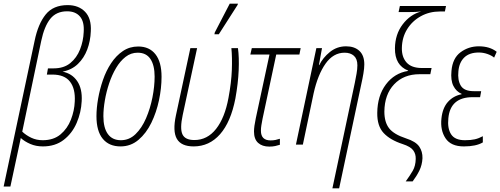

<svg xmlns="http://www.w3.org/2000/svg" viewBox="-55 -793 2744 1053"><path d="M-35 230 135 -570Q154 -662 195.5 -713.5Q237 -765 316 -765Q376 -765 411.5 -728.5Q447 -692 443 -621Q441 -568 423.5 -521.5Q406 -475 372.5 -442.5Q339 -410 288 -400Q340 -390 368.5 -348Q397 -306 393 -238Q390 -176 365.5 -119Q341 -62 294.5 -26Q248 10 180 10Q142 10 111 -3.5Q80 -17 59 -36L2 230ZM179 -24Q239 -24 277 -56Q315 -88 334 -137Q353 -186 355 -236Q359 -306 329 -345Q299 -384 232 -384H202L208 -418H239Q295 -418 330.5 -447Q366 -476 384 -522Q402 -568 404 -617Q408 -674 383.5 -702.5Q359 -731 313 -731Q254 -731 221 -690Q188 -649 171 -568L67 -71Q88 -51 116.5 -37.5Q145 -24 179 -24Z M606 10Q543 10 508.5 -32Q474 -74 474 -156Q474 -200 483 -251.5Q492 -303 509.5 -354Q527 -405 554.5 -446.5Q582 -488 619 -513Q656 -538 703 -538Q764 -538 797.5 -495.5Q831 -453 831 -372Q831 -310 817 -243.5Q803 -177 775 -119.5Q747 -62 704.5 -26Q662 10 606 10ZM608 -24Q654 -24 688.5 -57.5Q723 -91 746 -144.5Q769 -198 781 -258.5Q793 -319 793 -373Q793 -435 770 -469.5Q747 -504 700 -504Q663 -504 633.5 -481Q604 -458 581.5 -420Q559 -382 543.5 -335.5Q528 -289 520 -242Q512 -195 512 -156Q512 -92 536.5 -58Q561 -24 608 -24Z M1007 10Q939 10 915 -31.5Q891 -73 910 -161L989 -529H1026L947 -162Q931 -88 945.5 -56.5Q960 -25 1011 -25Q1082 -25 1130 -86Q1178 -147 1198 -256Q1214 -341 1216.5 -409.5Q1219 -478 1214 -529H1250Q1257 -479 1254 -407.5Q1251 -336 1236 -253Q1211 -124 1152 -57Q1093 10 1007 10ZM1121 -605 1123 -615 1205 -773H1250L1248 -766L1145 -605Z M1422 11Q1383 11 1360.5 -9.5Q1338 -30 1338 -72Q1338 -98 1348 -145L1423 -494H1318L1326 -529H1594L1587 -494H1460L1385 -142Q1381 -121 1378.5 -106Q1376 -91 1376 -76Q1376 -23 1429 -23Q1444 -23 1456 -25.5Q1468 -28 1480 -32V1Q1468 5 1454 8Q1440 11 1422 11Z M1891 -339Q1896 -364 1900.5 -389Q1905 -414 1905 -435Q1905 -470 1886 -487Q1867 -504 1835 -504Q1773 -504 1730.5 -444Q1688 -384 1665 -281L1606 0H1568L1680 -529H1711L1694 -436H1696Q1716 -477 1754.5 -508Q1793 -539 1843 -539Q1889 -539 1916 -514Q1943 -489 1943 -440Q1943 -419 1938 -389.5Q1933 -360 1927 -334L1805 240H1768Z M2170 202Q2194 169 2209 143Q2224 117 2225 79Q2226 51 2211 31Q2196 11 2153 -3Q2085 -25 2049 -63.5Q2013 -102 2014 -174Q2015 -268 2061.5 -330Q2108 -392 2183 -404V-406Q2110 -435 2111 -528Q2112 -605 2153.5 -659.5Q2195 -714 2255 -730Q2237 -728 2224 -727.5Q2211 -727 2194 -727H2131L2138 -760H2391L2385 -730H2357Q2300 -730 2253 -704Q2206 -678 2178 -633Q2150 -588 2149 -530Q2148 -480 2175 -450Q2202 -420 2259 -420H2312L2305 -386H2246Q2159 -386 2106.5 -330.5Q2054 -275 2053 -181Q2053 -123 2079 -89.5Q2105 -56 2172 -34Q2225 -17 2244 10.5Q2263 38 2262 75Q2260 112 2245 142.5Q2230 173 2208 202Z M2489 10Q2418 10 2388.5 -34.5Q2359 -79 2366 -143Q2372 -201 2401.5 -234Q2431 -267 2476 -276L2477 -278Q2447 -291 2431.5 -322Q2416 -353 2421 -404Q2427 -474 2471 -506.5Q2515 -539 2571 -539Q2631 -539 2669 -509L2655 -477Q2641 -489 2618 -497Q2595 -505 2571 -505Q2519 -505 2491 -477.5Q2463 -450 2459 -402Q2454 -354 2472 -323.5Q2490 -293 2543 -293H2584L2578 -260H2537Q2415 -260 2404 -145Q2398 -89 2419 -56.5Q2440 -24 2495 -24Q2527 -24 2549 -29Q2571 -34 2593 -46V-12Q2556 10 2489 10Z"/></svg>

Font: Noto Sans Condensed ExtraLight
Style: Italic
Weight: 200
Width: 3
Italic angle: -12°
Designer: Monotype Design Team
Foundry: Monotype Imaging Inc.
Version: Version 2.013; ttfautohint (v1.8.4.7-5d5b)